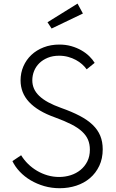

<svg xmlns="http://www.w3.org/2000/svg" viewBox="-20 -1005 627 1040"><path d="M303.2 14.5Q350.9 14.5 393.2 0.7Q435.5 -13.2 467.3 -40.2Q499.1 -67.3 517.7 -106.6Q536.4 -145.9 536.4 -196.4Q536.4 -237.3 523 -269.8Q509.5 -302.3 481.8 -328.9Q454.1 -355.5 411.6 -377.7Q369.1 -400 310.9 -420.5Q270.5 -435 240.9 -451.1Q211.4 -467.3 192.3 -485.7Q173.2 -504.1 164.1 -525Q155 -545.9 155 -570Q155 -595.9 164.5 -620Q174.1 -644.1 192.7 -662.5Q211.4 -680.9 238.4 -692Q265.5 -703.2 300 -703.2Q326.4 -703.2 349.3 -696.8Q372.3 -690.5 391.1 -680.2Q410 -670 424.8 -656.8Q439.5 -643.6 449.5 -629.5L492.7 -664.5Q481.8 -682.7 463.6 -700.5Q445.5 -718.2 420.9 -732.3Q396.4 -746.4 366.4 -755Q336.4 -763.6 301.4 -763.6Q255 -763.6 216.4 -748.6Q177.7 -733.6 150 -707.5Q122.3 -681.4 106.8 -645.9Q91.4 -610.5 91.4 -569.5Q91.4 -536.4 102.7 -507Q114.1 -477.7 137.3 -452.7Q160.5 -427.7 195.5 -406.8Q230.5 -385.9 277.7 -369.1Q330 -350 366.1 -331.6Q402.3 -313.2 424.5 -292.5Q446.8 -271.8 456.8 -248Q466.8 -224.1 466.8 -194.1Q466.8 -158.2 453 -130.7Q439.1 -103.2 415.9 -84.3Q392.7 -65.5 362.7 -55.9Q332.7 -46.4 300 -46.4Q268.2 -46.4 237.7 -55.2Q207.3 -64.1 180.7 -79.8Q154.1 -95.5 132 -117Q110 -138.6 94.5 -164.1L47.3 -132.3Q61.8 -101.8 87.3 -75Q112.7 -48.2 146.1 -28.4Q179.5 -8.6 219.5 3Q259.5 14.5 303.2 14.5ZM237.3 -884.5 259.5 -850.5 429.1 -931.8 400 -985.5Z"/></svg>

Font: Spartan MB
Style: Regular
Weight: 212
Designer: Matt Bailey, Mirko Velimirovic
Foundry: Matt Bailey
Version: Version 1.005